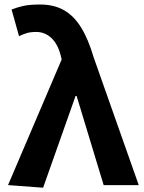

<svg xmlns="http://www.w3.org/2000/svg" viewBox="-20 -832 648 863"><path d="M173.8 11.7 16.1 0 257.2 -564.7 252.9 -582.6Q239.6 -634.6 210.6 -661.5Q181.5 -688.4 142.9 -688.4Q117.7 -688.4 100.6 -683.3Q83.6 -678.2 65.5 -669.6L32 -789.2Q57.7 -799.3 85.4 -805.5Q113.1 -811.7 160 -811.7Q222.3 -811.7 267 -786.5Q311.6 -761.4 344.2 -709Q376.8 -656.6 400.8 -574.8L603.6 0H445.9L324.4 -400.6H319.6Z"/></svg>

Font: Noto Sans TC
Style: Regular
Weight: 100
Designer: Ryoko NISHIZUKA 西塚涼子 (kana, bopomofo & ideographs); Paul D. Hunt (Latin, Greek & Cyrillic); Sandoll Communications 산돌커뮤니
Foundry: Adobe
Version: Version 2.004;hotconv 1.0.118;makeotfexe 2.5.65603